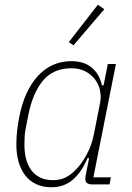

<svg xmlns="http://www.w3.org/2000/svg" viewBox="-20 -778 557 810"><path d="M369 0Q340 0 340 -23Q340 -32 343 -46L356 -111H349Q326 -54 288.5 -21Q251 12 197 12Q161 12 133 -1Q105 -14 86.5 -38Q68 -62 58.5 -95Q49 -128 49 -168Q49 -198 52.5 -228.5Q56 -259 62 -288Q72 -339 91 -381.5Q110 -424 137.5 -455Q165 -486 201 -503Q237 -520 281 -520Q335 -520 367.5 -492.5Q400 -465 410 -418H417L435 -508H469L374 -30H448L442 0ZM204 -18Q232 -18 254 -28Q276 -38 299 -61Q324 -86 345.5 -125.5Q367 -165 376 -211L403 -348Q407 -371 402 -396Q397 -421 381.5 -442Q366 -463 341 -476.5Q316 -490 281 -490Q204 -490 160.5 -437Q117 -384 99 -290L88 -234Q85 -218 84 -202.5Q83 -187 83 -168Q83 -135 90 -107.5Q97 -80 112 -60Q127 -40 149.5 -29Q172 -18 204 -18ZM290 -587 270 -600 393 -758 420 -739Z"/></svg>

Font: IBM Plex Sans Cond ExtLt
Style: Italic
Weight: 200
Width: 3
Italic angle: -11°
Designer: Mike Abbink, Paul van der Laan, Pieter van Rosmalen
Foundry: Bold Monday
Version: Version 1.3